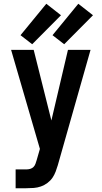

<svg xmlns="http://www.w3.org/2000/svg" viewBox="-20 -795 540 1020"><path d="M63 205H120Q140 205 159.5 203.5Q179 202 197.5 195.5Q216 189 232 177Q248 165 259 149Q269 134 275.5 117Q282 100 287 83L461 -530H341L253 -155L159 -530H39L192 -4L175 55Q172 65 168.5 75Q165 85 158 92Q151 99 141 102Q131 105 120 105H63ZM321 -560 474 -714 396 -775 259 -608ZM151 -560 304 -714 226 -775 89 -608Z"/></svg>

Font: Iosevka SS09
Style: Bold
Weight: 700
Monospace: yes
Designer: Belleve Invis
Foundry: Belleve Invis
Version: Version 5.2.1; ttfautohint (v1.8.3)